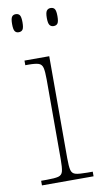

<svg xmlns="http://www.w3.org/2000/svg" viewBox="-85 -777 428 817"><g transform="rotate(-10 129.0 -368.5)"><path d="M28 0V-20H53Q87 -20 102.5 -24Q118 -28 122 -44Q126 -60 126 -95V-440Q126 -475 122 -491Q118 -507 104 -511.5Q90 -516 61 -516H47V-536H154V-95Q154 -60 158 -44Q162 -28 177.5 -24Q193 -20 228 -20H251V0ZM195 -659Q184 -659 178 -667Q172 -675 172 -698Q172 -721 178 -729Q184 -737 195 -737Q207 -737 212.5 -729Q218 -721 218 -698Q218 -675 212.5 -667Q207 -659 195 -659ZM44 -659Q33 -659 27.5 -667Q22 -675 22 -698Q22 -721 27.5 -729Q33 -737 44 -737Q56 -737 61.5 -729Q67 -721 67 -698Q67 -675 61.5 -667Q56 -659 44 -659Z"/></g></svg>

Font: Noto Serif Tamil SemiCondensed Thin
Style: Italic
Weight: 100
Width: 4
Italic angle: -12°
Designer: Indian Type Foundry, Tom Grace, and the Monotype Design Team
Foundry: Monotype Imaging Inc.
Version: Version 2.003; ttfautohint (v1.8.4.7-5d5b)